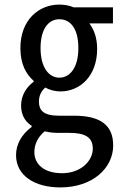

<svg xmlns="http://www.w3.org/2000/svg" viewBox="-20 -576 540 838"><path d="M243 242C385 242 474 157 474 59C474 -31 417 -71 303 -71H237C168 -71 150 -96 150 -132C150 -160 160 -177 177 -194C199 -182 223 -177 244 -177C329 -177 404 -244 404 -362C404 -414 389 -448 370 -474H473V-544H301C284 -552 260 -556 239 -556C151 -556 69 -491 69 -366C69 -296 94 -252 127 -223V-219C98 -199 72 -161 72 -116C72 -73 91 -44 118 -27V-22C74 11 50 54 50 101C50 191 132 242 243 242ZM239 -237C195 -237 157 -279 157 -366C157 -453 194 -492 239 -492C287 -492 322 -452 322 -366C322 -279 284 -237 239 -237ZM251 180C175 180 130 143 130 88C130 57 142 25 175 -3C199 3 217 4 239 4H283C350 4 385 22 385 73C385 126 333 180 251 180Z"/></svg>

Font: Noto Sans Mono CJK JP Regular
Style: Regular
Weight: 400
Designer: Ryoko NISHIZUKA (kana & ideographs); Paul D. Hunt (Latin, Greek & Cyrillic); Wenlong ZHANG (bopomofo); Sandoll Communica
Foundry: Adobe Systems Incorporated
Version: Version 1.004;PS 1.004;hotconv 1.0.82;makeotf.lib2.5.63406